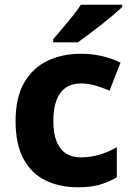

<svg xmlns="http://www.w3.org/2000/svg" viewBox="-20 -786 560 816"><path d="M312.1 10Q232.4 10 172.5 -19.7Q112.6 -49.3 79.4 -111.7Q46.2 -174 46.2 -271.1Q46.2 -371.4 82.6 -434.4Q119 -497.4 181.5 -527.4Q244.1 -557.5 324.2 -557.5Q371.9 -557.5 415 -547.3Q458 -537.1 492.2 -519.7L445.6 -400.9Q414.9 -413.9 384.6 -422.6Q354.2 -431.3 323.5 -431.3Q286.4 -431.3 260.2 -413.7Q233.9 -396 220.3 -360.8Q206.7 -325.6 206.7 -272.1Q206.7 -218.8 220.6 -184.6Q234.6 -150.4 260.5 -133.8Q286.4 -117.2 322.6 -117.2Q364.6 -117.2 403.5 -128.9Q442.3 -140.6 476.4 -160.3V-32.5Q444.7 -13.1 405.1 -1.5Q365.5 10 312.1 10ZM499.4 -756Q484.3 -742 460.6 -721.7Q436.8 -701.3 409.3 -679.8Q381.7 -658.3 355.8 -638.8Q329.9 -619.3 310.6 -606H206.1V-619.3Q222.4 -638.3 244.3 -664Q266.2 -689.7 287.9 -716.8Q309.6 -744 324 -766H499.4Z"/></svg>

Font: Noto Sans Oriya
Style: Regular
Weight: 400
Designer: Amélie Bonet and Sol Matas
Foundry: Google LLC
Version: Version 2.006